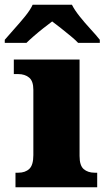

<svg xmlns="http://www.w3.org/2000/svg" viewBox="-53 -786 449 806"><path d="M12 0V-61H24Q53 -61 70 -77Q87 -93 87 -135V-409Q87 -446 69 -460.5Q51 -475 24 -475H5V-536H281V-131Q281 -91 298.5 -76Q316 -61 344 -61H355V0ZM-33 -619Q-17 -638 6.5 -664Q30 -690 52 -717Q74 -744 84 -766H249Q260 -744 281.5 -717Q303 -690 327 -664Q351 -638 366 -619V-606H275Q265 -617 244.5 -634Q224 -651 202.5 -668Q181 -685 166 -696Q151 -685 129.5 -668Q108 -651 88.5 -634Q69 -617 58 -606H-33Z"/></svg>

Font: Noto Serif Sinhala Black
Style: Regular
Weight: 900
Designer: Jelle Bosma - Monotype Design Team
Foundry: Monotype Imaging Inc.
Version: Version 2.007; ttfautohint (v1.8.4.7-5d5b)